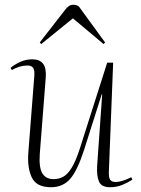

<svg xmlns="http://www.w3.org/2000/svg" viewBox="-20 -772 594 806"><path d="M24 -487Q41 -501 64.5 -512Q88 -523 116 -523Q146 -523 160.5 -505Q175 -487 172 -446L147 -126Q143 -68 158 -44Q173 -20 205 -20Q226 -20 244.5 -29.5Q263 -39 280.5 -67Q298 -95 316 -151L430 -509H455L437 -51Q436 -27 442.5 -17.5Q449 -8 465 -8Q477 -8 493 -12.5Q509 -17 531 -28L536 -18Q516 -5 492.5 4.5Q469 14 442 14Q405 14 395 -11Q385 -36 388 -79L409 -376H407L333 -143Q305 -56 274.5 -21Q244 14 194 14Q133 14 113.5 -27Q94 -68 99 -132L124 -453Q126 -476 119.5 -486.5Q113 -497 96 -497Q62 -497 30 -478ZM421 -594 415 -587 286 -695 153 -587 147 -594 252 -729Q260 -740 268.5 -746Q277 -752 288 -752Q301 -752 311 -745Z"/></svg>

Font: Display Extralight
Style: Italic
Weight: 200
Italic angle: -2°
Designer: Latin by Veronika Burian and Jose Scaglione. Greek by Irene Vlachou. Cyrillic by Vera Evstafieva
Foundry: TypeTogether
Version: Version 3.002